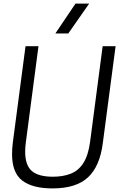

<svg xmlns="http://www.w3.org/2000/svg" viewBox="-20 -1037 679 1068"><path d="M476 -851ZM360 -851H288L400 -1017H476ZM272 11Q161 11 104 -32.5Q47 -76 47 -180Q47 -208 51 -242L122 -780H194L124 -247Q120 -218 120 -194Q120 -117 157.5 -85.5Q195 -54 274 -54Q331 -54 374 -71Q417 -88 444 -130.5Q471 -173 481 -247L551 -780H623L552 -242Q536 -113 470 -51Q404 11 272 11Z"/></svg>

Font: Tanohe Sans
Style: Italic
Weight: 400
Designer: Village Type and Design LLC & Cristiano Sobral
Foundry: Cooper Hewitt Smithsonian Design Museum
Version: Version 1.00;September 29, 2021;FontCreator 13.0.0.2655 64-b